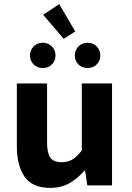

<svg xmlns="http://www.w3.org/2000/svg" viewBox="-20 -902 640 934"><path d="M223 12Q138 12 100 -42Q62 -96 62 -190V-496H209V-209Q209 -159 224 -136Q239 -113 281 -113Q309 -113 330.5 -125Q352 -137 378 -170V-496H525V0H405L394 -71H390Q357 -33 317 -10.5Q277 12 223 12ZM188 -571Q161 -571 143.5 -588.5Q126 -606 126 -632Q126 -658 143.5 -676Q161 -694 188 -694Q215 -694 232.5 -676Q250 -658 250 -632Q250 -606 232.5 -588.5Q215 -571 188 -571ZM406 -571Q379 -571 361.5 -588.5Q344 -606 344 -632Q344 -658 361.5 -676Q379 -694 406 -694Q433 -694 450.5 -676Q468 -658 468 -632Q468 -606 450.5 -588.5Q433 -571 406 -571ZM290 -713 190 -830 268 -882 346 -749Z"/></svg>

Font: Source Code Pro
Style: Bold
Weight: 700
Monospace: yes
Designer: Paul D. Hunt, Teo Tuominen
Foundry: Adobe Systems Incorporated
Version: Version 2.030;PS 1.000;hotconv 16.6.51;makeotf.lib2.5.65220